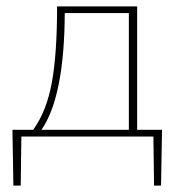

<svg xmlns="http://www.w3.org/2000/svg" viewBox="-20 -428 550 602"><path d="M488 -21 485 154H463L461 0H47L45 154H22L19 -21H84Q126 -79 142.5 -169Q159 -259 159 -408H410V-21ZM110 -21H384V-387H183Q182 -125 110 -21Z"/></svg>

Font: EauTestText Extralight
Style: Italic
Weight: 250
Italic angle: -12°
Designer: Christian Thalmann (Catharsis Fonts)
Version: Version 0.001;PS 000.001;hotconv 1.0.88;makeotf.lib2.5.64775